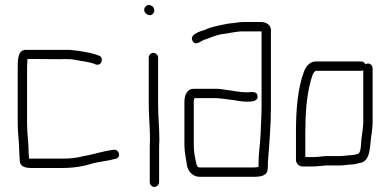

<svg xmlns="http://www.w3.org/2000/svg" viewBox="-20 -675 1543 759"><path d="M50 -398V-187C50 -147 56 -114 56 -78C56 -66 58 -53 58 -41C58 -18 78 -11 102 -11H228C272 -11 313 -18 346 -29C372 -36 409 -39 435 -47C461 -50 452 -86 429 -83C384 -77 348 -64 307 -57C283 -51 260 -48 228 -48H95C94 -53 94 -58 94 -62C93 -67 93 -72 93 -77C93 -115 87 -145 87 -187V-398C87 -407 87 -418 88 -429C88 -434 88 -438 89 -442L220 -441C230 -442 244 -441 254 -441C258 -441 263 -441 268 -440C294 -434 325 -432 349 -424L359 -420C383 -413 392 -449 371 -455L361 -459L339 -465C326 -468 305 -472 291 -474L273 -476C266 -477 260 -477 255 -478H82C48 -478 50 -433 50 -398Z M568 -448V-265C568 -217 573 -169 573 -122C572 -107 572 -93 572 -79V45C572 55 580 64 590 64C600 64 609 55 609 45V-79C609 -93 609 -107 610 -122C610 -170 605 -217 605 -265V-448C605 -457 596 -466 586 -466C576 -466 568 -457 568 -448ZM550 -636C550 -625 562 -615 572 -615C582 -615 590 -624 590 -634C590 -646 580 -655 568 -655C558 -655 550 -646 550 -636Z M709 -274V-101C709 -72 716 -46 719 -21C724 3 742 24 770 24H980C1009 24 1038 21 1038 -8C1039 -15 1039 -21 1039 -27C1039 -32 1039 -39 1040 -46C1045 -110 1051 -181 1051 -252V-556C1051 -576 1033 -588 1011 -588H941C927 -588 916 -585 904 -584L884 -582C850 -575 816 -570 790 -557C770 -551 726 -538 742 -512C754 -493 773 -512 785 -517C808 -524 831 -536 858 -540C884 -543 913 -551 941 -551H1014V-252C1014 -217 1011 -176 1010 -142C1008 -100 1002 -68 1002 -27V-15C999 -14 996 -14 994 -14C990 -13 985 -13 980 -13H770C760 -13 758 -20 756 -29C751 -51 746 -74 746 -101V-274C746 -279 747 -283 749 -287H831C836 -287 842 -287 848 -286L867 -284C874 -283 881 -282 889 -281C912 -279 932 -273 956 -273C977 -273 1001 -275 998 -296C995 -317 974 -310 955 -310C927 -310 900 -317 872 -320L852 -323C845 -324 838 -324 831 -324H745C721 -324 709 -300 709 -274Z M1325 -58H1267C1253 -57 1234 -54 1219 -54H1187V-154C1187 -224 1192 -294 1207 -350C1211 -364 1216 -389 1228 -395H1408C1411 -395 1413 -396 1416 -397V-188C1415 -169 1414 -167 1412 -150L1409 -128C1407 -111 1408 -78 1398 -68C1391 -66 1380 -62 1373 -62C1358 -62 1340 -58 1325 -58ZM1175 -17H1219C1233 -17 1254 -20 1268 -21H1325C1341 -21 1359 -25 1374 -25C1385 -25 1398 -31 1408 -32C1441 -41 1442 -85 1446 -124L1449 -146C1451 -163 1452 -167 1453 -187V-405C1453 -415 1445 -424 1435 -424C1432 -424 1428 -423 1425 -421C1421 -428 1415 -432 1408 -432H1228C1204 -432 1188 -411 1181 -390C1157 -326 1150 -241 1150 -154V-43C1150 -30 1161 -17 1175 -17Z"/></svg>

Font: Electronic
Style: SeLt
Weight: 300
Version: Version 1.011